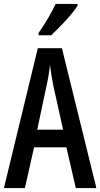

<svg xmlns="http://www.w3.org/2000/svg" viewBox="-20 -960 512 980"><path d="M376 -931V-940H264C243 -895 214 -845 177 -792V-780H241C283 -818 351 -890 376 -931ZM367 0H472L296 -714H173L0 0H107L154 -208H319ZM253 -519 302 -298H170L217 -520C226 -558 232 -597 235 -629C239 -597 245 -559 253 -519Z"/></svg>

Font: Noto Sans Arabic UI XCn Md
Style: Regular
Weight: 500
Width: 2
Designer: Monotype Design Team, Nadine Chahine and Nizar Qandah
Foundry: Monotype Imaging Inc.
Version: Version 2.010